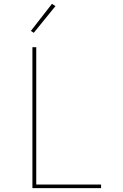

<svg xmlns="http://www.w3.org/2000/svg" viewBox="-20 -981 640 1001"><path d="M149 0V-735H169V-19H507V0ZM156 -810 141 -820 251 -961 269 -949Z"/></svg>

Font: Iosevka Aile Thin
Style: Regular
Weight: 100
Designer: Belleve Invis
Foundry: Belleve Invis
Version: Version 31.1.0; ttfautohint (v1.8.4)